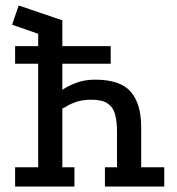

<svg xmlns="http://www.w3.org/2000/svg" viewBox="-20 -679 644 699"><path d="M35 0V-70H119V-447H35V-511H119V-556L24 -589L48 -659L207 -605V-511H383V-447H207V-352Q227 -366 257.5 -377.5Q288 -389 326 -389Q418 -389 456 -345Q494 -301 494 -216V-70H578V0H362V-70H406V-200Q406 -235 399.5 -261Q393 -287 373 -301.5Q353 -316 313 -316Q281 -316 259 -308.5Q237 -301 224 -293Q211 -285 207 -284V-70H251V0Z"/></svg>

Font: Podkova Medium
Style: Regular
Weight: 500
Designer: Ilya Yudin
Foundry: Cyreal (www.cyreal.org)
Version: Version 2.103